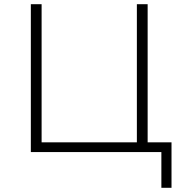

<svg xmlns="http://www.w3.org/2000/svg" viewBox="-20 -720 864 909"><path d="M126 0V-700H177V-46H628V-700H679V0ZM744 169V-16L758 0H628V-46H792V169Z"/></svg>

Font: Modern
Style: Regular
Weight: 300
Designer: Julieta Ulanovsky
Foundry: Julieta Ulanovsky
Version: Version 8.000